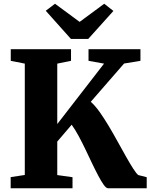

<svg xmlns="http://www.w3.org/2000/svg" viewBox="-20 -1006 804 1026"><path d="M37 0V-59.5L112.5 -71V-666L37.5 -681V-743H359.5V-681L286 -666V-343L536 -666L453 -681V-743H730.5V-681L643 -666.5L465 -462Q487.5 -442.5 511.8 -408.5Q536 -374.5 560.8 -333Q585.5 -291.5 609 -248.8Q632.5 -206 653.8 -168.5Q675 -131 691.8 -104.8Q708.5 -78.5 719 -70.5L764 -59V0H557.5Q547.5 0 534.5 -18Q521.5 -36 505.8 -65.8Q490 -95.5 472.5 -132.2Q455 -169 436.8 -207.2Q418.5 -245.5 399.8 -280Q381 -314.5 363 -339.5L286 -249.5V-70.5L367.5 -59V0ZM359 -798 224.5 -948.5 274 -986 405.5 -889 537 -986 586 -947.5 451.5 -798Z"/></svg>

Font: Merriweather 36pt Black
Style: Regular
Weight: 900
Version: Version 2.100